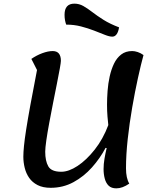

<svg xmlns="http://www.w3.org/2000/svg" viewBox="-20 -1007 852 1053"><path d="M618 26Q591 26 576 11.5Q561 -3 554.5 -27.5Q548 -52 548 -80Q548 -107 553 -136.5Q558 -166 565 -195L559 -196Q529 -139 484.5 -89Q440 -39 383 -8Q326 23 258 23Q215 23 186 8Q157 -7 140 -31.5Q123 -56 115.5 -86.5Q108 -117 108 -147Q108 -171 111.5 -206.5Q115 -242 123.5 -296.5Q132 -351 146.5 -430.5Q161 -510 183 -623L152 -684Q181 -704 212.5 -715.5Q244 -727 269 -727Q314 -727 314 -673Q314 -665 308 -631Q302 -597 292 -547.5Q282 -498 271 -442Q260 -386 250 -332.5Q240 -279 234 -237Q228 -195 228 -175Q228 -124 245 -94.5Q262 -65 316 -65Q357 -65 405.5 -97Q454 -129 499.5 -186.5Q545 -244 574 -321Q572 -338 569.5 -367.5Q567 -397 567 -433Q567 -468 570 -508.5Q573 -549 581.5 -587.5Q590 -626 605 -657.5Q620 -689 644.5 -708Q669 -727 705 -727Q719 -727 735.5 -721.5Q752 -716 767 -705Q753 -654 736.5 -579Q720 -504 705 -417.5Q690 -331 680.5 -244.5Q671 -158 671 -84Q671 -30 689 0Q670 13 652.5 19.5Q635 26 618 26ZM596 -806Q580 -806 555 -816Q530 -826 496.5 -839Q463 -852 424.5 -862Q386 -872 343 -872Q339 -883 336.5 -896.5Q334 -910 334 -926Q334 -987 388 -987Q414 -987 437 -974Q460 -961 486.5 -940.5Q513 -920 548 -898Q583 -876 633 -857Q629 -832 619.5 -819Q610 -806 596 -806Z"/></svg>

Font: Lemonada
Style: Regular
Weight: 400
Designer: Mohamed Gaber (Arabic), Eduardo Tunni (Latin)
Foundry: Kief Type Foundry
Version: Version 4.005